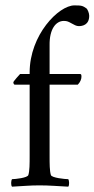

<svg xmlns="http://www.w3.org/2000/svg" viewBox="-20 -701 356 724"><path d="M260.7 -680.7C201.2 -680.7 91.8 -569.3 91.8 -427.7C91.8 -427.7 91.8 -432.6 91.8 -421.9H55.7C54.7 -420.9 30.3 -394.5 30.3 -390.6C30.3 -387.7 32.2 -381.8 35.2 -381.8H91.8V-113.3C91.8 -84 91.8 -56.6 86.9 -41C84 -30.3 37.1 -25.4 25.4 -25.4C21.5 -20.5 20.5 -2 25.4 2.9C65.4 1 90.8 -2 128.9 -2C167 -2 197.3 1 237.3 2.9C242.2 -2 241.2 -20.5 237.3 -25.4C225.6 -25.4 174.8 -30.3 171.9 -41C167 -56.6 167 -84 167 -113.3V-381.8H273.4C282.2 -390.6 287.1 -402.3 287.1 -411.1C287.1 -417 287.1 -421.9 282.2 -421.9H167V-530.3C166 -590.8 190.4 -622.1 220.7 -622.1C233.4 -622.1 238.3 -619.1 249 -613.3C259.8 -607.4 267.6 -602.5 277.3 -602.5C290 -602.5 316.4 -606.4 316.4 -641.6C316.4 -651.4 310.5 -665 306.6 -668.9C292 -678.7 290 -680.7 260.7 -680.7Z"/></svg>

Font: Crimson
Style: Roman
Weight: 400
Version: Version 0.2